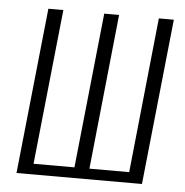

<svg xmlns="http://www.w3.org/2000/svg" viewBox="-46 -623 643 667"><g transform="rotate(5 275.5 -289.0)"><path d="M35.6 0 96.2 -578.1H148.4L91.8 -37.1H234.4L291 -578.1H342.8L286.6 -37.1H425.3L481.4 -578.1H533.7L473.1 0Z"/></g></svg>

Font: Oswald
Style: Extra-Light
Weight: 200
Designer: Vernon Adams
Foundry: Vernon Adams
Version: 3.0; ttfautohint (v0.94.23-7a4d-dirty) -l 8 -r 50 -G 200 -x 